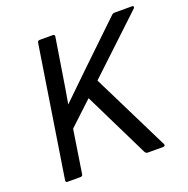

<svg xmlns="http://www.w3.org/2000/svg" viewBox="-119 -768 862 880"><g transform="rotate(-20 312.0 -327.5)"><path d="M64 0Q53.7 0 55.2 -9.8L154.8 -645Q156.2 -654.8 166 -654.8H230Q240.2 -654.8 238.8 -645L210 -464.8Q199.7 -398.9 188 -333H189Q210 -353.5 252.9 -395Q295.9 -436.5 316.9 -457L516.1 -647.9Q522.9 -654.8 530.8 -654.8H618.2Q622.6 -654.8 623.5 -650.6Q624.5 -646.5 621.1 -643.1L351.1 -389.2L538.1 -11.2Q540.5 -6.8 538.1 -3.4Q535.6 0 530.8 0H455.1Q445.8 0 440.9 -9.8L285.2 -327.1L170.9 -220.2L138.2 -9.8Q136.7 0 127 0Z"/></g></svg>

Font: Sofia Sans
Style: Italic
Weight: 400
Italic angle: -9°
Designer: Botio Nikoltchev, Ani Petrova
Foundry: lettersoup
Version: Version 4.100